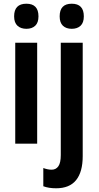

<svg xmlns="http://www.w3.org/2000/svg" viewBox="-20 -773 530 1033"><path d="M122 -753Q187 -753 187 -685Q187 -651 169.5 -634.5Q152 -618 122 -618Q92 -618 74 -634.5Q56 -651 56 -685Q56 -753 122 -753ZM180 -543V0H62V-543ZM301 -685Q301 -753 366 -753Q431 -753 431 -685Q431 -651 413.5 -634.5Q396 -618 366 -618Q336 -618 318.5 -634.5Q301 -651 301 -685ZM282 240Q242 240 213 229V131Q237 140 258 140Q281 140 294 121.5Q307 103 307 61V-543H425V67Q425 152 389.5 196Q354 240 282 240Z"/></svg>

Font: Avrile Sans Condensed SemiBold
Style: Regular
Weight: 600
Width: 3
Designer: Monotype Design Team
Foundry: Monotype Imaging Inc.
Version: Version 2.001;September 10, 2019;FontCreator 11.5.0.2425 64-